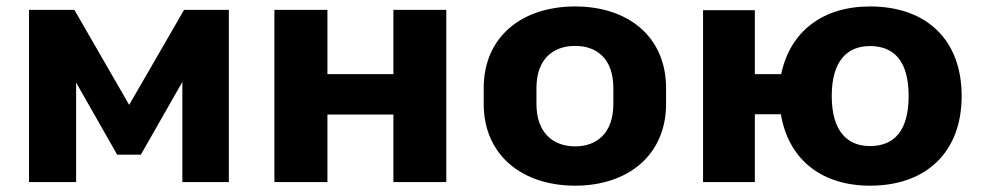

<svg xmlns="http://www.w3.org/2000/svg" viewBox="-20 -570 3075 601"><path d="M218.3 0V-311.5L346.7 -85.9H420.9L550.8 -313.5V0H696.3V-539.1H556.2L384.3 -241.7L212.9 -539.1H70.8V0Z M1004.9 0V-211.4H1211.4V0H1377V-539.1H1211.4V-337.9H1004.9V-539.1H838.9V0Z M1780.3 11.2C1946.3 11.2 2064.9 -85 2064.9 -244.6V-294.4C2064.9 -455.1 1946.3 -549.8 1780.3 -549.8C1613.8 -549.8 1494.1 -455.1 1494.1 -294.4V-244.6C1494.1 -85 1613.8 11.2 1780.3 11.2ZM1780.3 -111.8C1712.4 -111.8 1659.2 -153.3 1659.2 -244.6V-294.4C1659.2 -386.2 1712.4 -426.3 1780.3 -426.3C1848.6 -426.3 1899.9 -385.7 1899.9 -294.4V-244.6C1899.9 -153.8 1848.6 -111.8 1780.3 -111.8Z M2703.1 11.2C2880.9 11.2 2990.2 -95.2 2990.2 -269.5C2990.2 -444.8 2880.9 -549.8 2703.1 -549.8C2556.2 -549.8 2453.1 -472.2 2425.3 -337.9H2342.8V-538.1H2180.7V0H2342.8V-212.4H2424.3C2448.2 -69.8 2552.7 11.2 2703.1 11.2ZM2703.1 -112.8C2630.4 -112.8 2583.5 -161.6 2583.5 -269.5C2583.5 -377.4 2630.4 -425.8 2703.1 -425.8C2779.8 -425.8 2824.2 -377.4 2824.2 -269.5C2824.2 -161.6 2779.8 -112.8 2703.1 -112.8Z"/></svg>

Font: Winston ExtraBold
Style: Regular
Weight: 800
Designer: Vernon Adams, Kim Jin-seong, David Berlow, Cristiano Sobral
Foundry: The Winston Project Authors
Version: Version 3.004